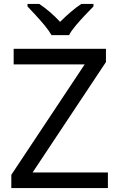

<svg xmlns="http://www.w3.org/2000/svg" viewBox="-20 -964 612 984"><path d="M533 0H38V-68L414 -634H50V-714H523V-646L147 -80H533ZM244 -784Q231 -807 209 -833.5Q187 -860 163 -886Q139 -912 121 -931V-944H181Q207 -927 235 -903Q263 -879 288 -852Q315 -879 343 -903Q371 -927 397 -944H459V-931Q440 -912 415.5 -886Q391 -860 368.5 -833.5Q346 -807 334 -784Z"/></svg>

Font: Noto Sans Oriya
Style: Regular
Weight: 400
Designer: Amélie Bonet and Sol Matas
Foundry: Google LLC
Version: Version 2.006